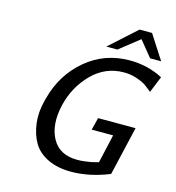

<svg xmlns="http://www.w3.org/2000/svg" viewBox="-131 -1014 1045 1143"><g transform="rotate(15 392.0 -442.5)"><path d="M422 -755 587 -904H664L760 -755H692L613 -852L490 -755ZM150 -347Q155 -366 156 -369Q196 -519 310.5 -615.5Q425 -712 580 -712Q690 -712 784 -663L743 -562Q718 -583 699 -596Q680 -609 643 -621.5Q606 -634 564 -634Q450 -634 367.5 -550.5Q285 -467 257 -347Q229 -223 274 -141Q319 -59 429 -59Q451 -59 475 -62Q499 -65 514 -68Q529 -71 543 -75Q557 -79 558 -79L598 -255H466L485 -331H716L646 -30Q524 19 410 19Q327 19 266.5 -10.5Q206 -40 177 -90Q148 -140 139.5 -206.5Q131 -273 150 -347Z"/></g></svg>

Font: Coval
Style: Italic
Weight: 400
Foundry: Context Ltd
Version: Version 001.000